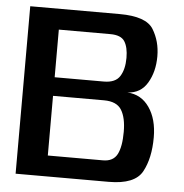

<svg xmlns="http://www.w3.org/2000/svg" viewBox="-50 -723 738 771"><g transform="rotate(5 319.0 -337.5)"><path d="M41 0H416.5Q521.5 0 551.2 -54.8Q581 -109.5 581 -193.5Q581 -267 548.5 -314Q516 -361 460 -364Q513.5 -366.5 540.2 -411.8Q567 -457 567 -519Q567 -579.5 537.8 -627.2Q508.5 -675 401.5 -675H41ZM163.5 -84V-324.5H369Q420.5 -324.5 439.8 -293.2Q459 -262 459 -205.5Q459 -145 443 -114.5Q427 -84 386 -84ZM163.5 -399.5V-591.5H371Q414.5 -591.5 429.2 -568Q444 -544.5 444 -502Q444 -456 426.2 -427.8Q408.5 -399.5 361.5 -399.5Z"/></g></svg>

Font: Anybody UltraCondensed Thin Medium
Style: Regular
Weight: 500
Version: Version 1.111